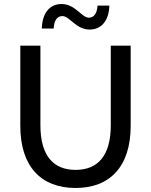

<svg xmlns="http://www.w3.org/2000/svg" viewBox="-20 -927 751 955"><path d="M356 8C526 8 630 -98 630 -301V-700H531V-304C531 -153 467 -82 356 -82C245 -82 181 -153 181 -304V-700H81V-301C81 -98 185 8 356 8ZM426 -780C484 -780 522 -824 524 -899H465C463 -858 445 -839 422 -839C386 -839 355 -907 286 -907C228 -907 190 -863 188 -785H247C249 -829 267 -847 290 -847C327 -847 357 -780 426 -780Z"/></svg>

Font: Chess Sans Medium
Style: Regular
Weight: 500
Designer: Wolf Bōese
Foundry: Wolf Bōese
Version: Version 7.223;Glyphs 3.3 (3306)